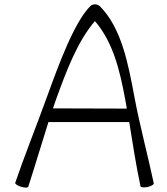

<svg xmlns="http://www.w3.org/2000/svg" viewBox="-20 -851 768 884"><path d="M110 9C141 -86 173 -195 203 -289H575C591 -190 606 -91 627 7C628 12 643 13 660 10C676 6 689 -1 688 -7C660 -139 624 -271 599 -404C571 -554 540 -722 440 -822C434 -828 426 -831 417 -831C409 -831 401 -828 395 -822C321 -747 250 -553 197 -407C149 -274 87 -119 50 -9C49 -4 61 4 77 9C94 14 108 14 110 9ZM238 -393C284 -520 335 -658 417 -754C502 -655 532 -524 556 -396C559 -381 561 -366 564 -351L224 -352C229 -366 233 -380 238 -393Z"/></svg>

Font: Nupuram ExtraLight
Style: Regular
Weight: 200
Designer: Santhosh Thottingal (santhosh.thottingal@gmail.com)
Foundry: SMC
Version: Version 1.000